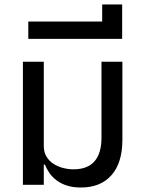

<svg xmlns="http://www.w3.org/2000/svg" viewBox="-20 -823 641 855"><path d="M340 12Q305 12 278.5 3.5Q252 -5 232.5 -19.5Q213 -34 200.5 -52Q188 -70 180 -90H175V0H82V-548H175V-173Q175 -146 186.5 -126.5Q198 -107 216.5 -94.5Q235 -82 259 -75.5Q283 -69 307 -69Q432 -69 432 -211V-548H525V-200Q525 -98 476.5 -43Q428 12 340 12Z M106 -727H435V-803H524V-650H106Z"/></svg>

Font: IBM Plex Sans Thai Text
Style: Regular
Weight: 450
Designer: Mike Abbink, Paul van der Laan, Pieter van Rosmalen, Ben Mitchell, Mark Frömberg
Foundry: Bold Monday
Version: Version 1.1